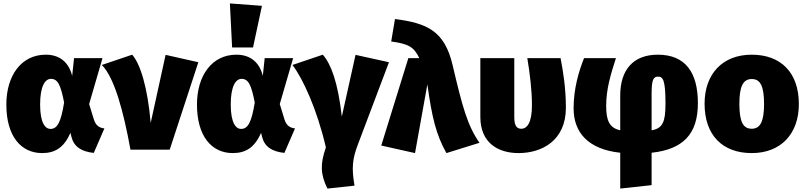

<svg xmlns="http://www.w3.org/2000/svg" viewBox="-20 -873 4697 1120"><path d="M247 -554C104 -554 17 -432 17 -263C17 -79 102 20 226 20C303 20 354 -14 391 -98L397 -74C412 -16 455 11 527 19L589 -124C559 -127 538 -141 527 -178L500 -266L578 -534H412L401 -430C384 -502 335 -554 247 -554ZM277 -413C317 -413 334 -378 354 -275C335 -156 313 -121 274 -121C245 -121 214 -154 214 -263C214 -370 243 -413 277 -413Z M751 -554 574 -494C647 -421 700 -226 741 0H970L1137 -510L946 -553L859 -156C841 -365 798 -501 751 -554Z M1321 -853 1334 -596H1456L1508 -839ZM1359 -554C1216 -554 1129 -432 1129 -263C1129 -79 1214 20 1338 20C1415 20 1466 -14 1503 -98L1509 -74C1524 -16 1567 11 1639 19L1701 -124C1671 -127 1650 -141 1639 -178L1612 -266L1690 -534H1524L1513 -430C1496 -502 1447 -554 1359 -554ZM1389 -413C1429 -413 1446 -378 1466 -275C1447 -156 1425 -121 1386 -121C1357 -121 1326 -154 1326 -263C1326 -370 1355 -413 1389 -413Z M1863 -554 1686 -494C1748 -413 1830 -233 1881 -13C1847 84 1849 144 1890 227L2048 210C2030 105 2036 53 2068 -31L2249 -510L2054 -553L1974 -193C1951 -395 1910 -501 1863 -554Z M2284 -762 2262 -631C2363 -617 2394 -600 2426 -534H2362L2204 -24L2401 20L2473 -381C2500 -186 2524 -88 2584 20L2777 -40C2706 -142 2677 -252 2620 -494C2573 -694 2470 -738 2284 -762Z M3250 -534H3056C3071 -444 3083 -346 3083 -259C3083 -158 3055 -122 3021 -122C2996 -122 2980 -137 2980 -190V-534H2782V-191C2782 -39 2886 20 3005 20C3142 20 3281 -54 3281 -244C3281 -359 3265 -456 3250 -534Z M4051 -271C4051 -452 3977 -554 3817 -554C3671 -554 3598 -462 3598 -317V-113C3534 -127 3516 -171 3516 -256C3516 -352 3542 -438 3573 -534H3387C3356 -456 3326 -356 3326 -241C3326 -99 3412 -2 3598 18V227L3781 207V18C3965 -2 4051 -91 4051 -271ZM3781 -113V-326C3781 -410 3792 -426 3819 -426C3848 -426 3862 -404 3862 -269C3862 -164 3847 -124 3781 -113Z M4365 -554C4195 -554 4090 -442 4090 -268C4090 -82 4197 20 4365 20C4535 20 4640 -92 4640 -266C4640 -452 4533 -554 4365 -554ZM4365 -412C4415 -412 4437 -372 4437 -266C4437 -165 4415 -122 4365 -122C4315 -122 4293 -162 4293 -268C4293 -369 4315 -412 4365 -412Z"/></svg>

Font: Fira Sans Heavy
Style: Regular
Weight: 900
Designer: bBox Type GmbH & Carrois Corporate GbR & Edenspiekermann AG
Foundry: bBox Type GmbH & Carrois Corporate GbR & Edenspiekermann AG
Version: Version 4.300;PS 004.300;hotconv 1.0.88;makeotf.lib2.5.64775